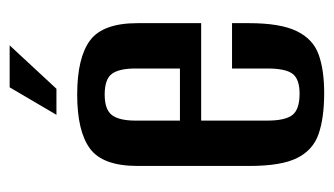

<svg xmlns="http://www.w3.org/2000/svg" viewBox="-167 -517 692 398"><g transform="rotate(-90 179.0 -318.0)"><path d="M185 8Q134 8 100.5 -3.5Q67 -15 50.5 -48Q34 -81 34 -147V-379Q34 -451 70 -477.5Q106 -504 182 -504Q258 -504 294 -477.5Q330 -451 330 -379V-247H128V-110Q128 -73 139.5 -58Q151 -43 184 -43Q214 -43 225 -57.5Q236 -72 236 -110V-183H330V-148Q330 -83 313.5 -49Q297 -15 265 -3.5Q233 8 185 8ZM128 -291H236V-383Q236 -417 225 -432Q214 -447 182 -447Q151 -447 139.5 -432Q128 -417 128 -383ZM140 -547 197 -644H284L194 -547Z"/></g></svg>

Font: Alumni Sans SemiBold
Style: Regular
Weight: 600
Designer: Robert E. Leuschke
Foundry: Robert E. Leuschke
Version: Version 1.018